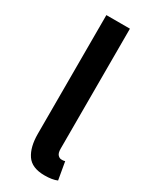

<svg xmlns="http://www.w3.org/2000/svg" viewBox="-189 -753 648 812"><g transform="rotate(30 135.5 -347.0)"><path d="M185 12Q123 12 98 -25Q73 -62 73 -126V-706H188V-120Q188 -99 196 -90.5Q204 -82 213 -82Q217 -82 220.5 -82Q224 -82 231 -84L246 2Q223 12 185 12Z"/></g></svg>

Font: Processing Sans Pro Semibold
Style: Regular
Weight: 600
Designer: Paul D. Hunt
Foundry: Adobe Systems Incorporated
Version: Version 2.020;PS 2.000;hotconv 1.0.86;makeotf.lib2.5.63406